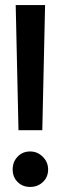

<svg xmlns="http://www.w3.org/2000/svg" viewBox="-20 -730 270 758"><path d="M147 -216H53L42 -710H158ZM30 -61Q30 -91 49.5 -111.5Q69 -132 99 -132Q128 -132 149 -111Q170 -90 170 -61Q170 -31 149.5 -11.5Q129 8 99 8Q69 8 49.5 -11.5Q30 -31 30 -61Z"/></svg>

Font: Akshar Medium
Style: Regular
Weight: 500
Designer: Tall Chai
Foundry: Tall Chai
Version: Version 1.000